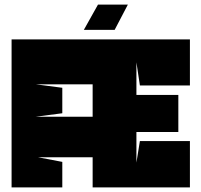

<svg xmlns="http://www.w3.org/2000/svg" viewBox="-20 -809 870 829"><path d="M584 -200H800V0H380V-130H144L249 -110V0H30V-639H800V-440H584L569 -540V-399H750V-239H569V-107ZM249 -430V-320L134 -305H380V-445H134ZM403 -789H532L475 -680H342Z"/></svg>

Font: Banana Brick
Style: Regular
Weight: 400
Designer: artmaker
Foundry: artmaker
Version: Version 4.000 2011 initial release